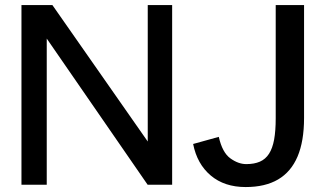

<svg xmlns="http://www.w3.org/2000/svg" viewBox="-20 -735 1296 764"><path d="M65.4 0V-714.8H188.5L567.9 -171.9V-714.8H665V0H567.4L166 -581.5V0ZM957.5 9.3Q873 9.3 818.6 -36.6Q764.2 -82.5 748.5 -162.1L850.6 -190.4Q864.7 -127.9 896.5 -105Q928.2 -82 960 -82Q991.7 -82 1014.2 -91.8Q1036.6 -101.6 1050.5 -123.3Q1064.5 -145 1070.8 -179.7Q1077.1 -214.4 1077.1 -264.2V-714.8H1189.9V-265.6Q1189.9 -173.3 1164.1 -112.3Q1138.2 -51.3 1086.7 -21Q1035.2 9.3 957.5 9.3Z"/></svg>

Font: Pontano Sans
Style: Bold
Weight: 700
Designer: Vernon Adams
Foundry: Vernon Adams
Version: Version 2.001